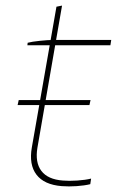

<svg xmlns="http://www.w3.org/2000/svg" viewBox="-20 -663 433 687"><path d="M94 -136 182 -639 202 -643 114 -135Q105 -82 128 -51.5Q151 -21 205 -17Q227 -15 256.5 -17Q286 -19 306 -24L303 -4Q283 1 254.5 3Q226 5 201 3Q138 -2 110.5 -38Q83 -74 94 -136ZM170 -520H378L375 -501H78L79 -510Q94 -514 123 -517Q152 -520 170 -520ZM47 -305H304L300 -287H43Z"/></svg>

Font: Fixel Italic Variable 20240409 Display Thin
Style: Italic
Weight: 100
Italic angle: -10°
Designer: AlfaBravo + MacPaw
Foundry: Kyrylo Tkachov, Marchela Mozhyna, Serhii Makarenko, Maria Weinstein, Zakhar Kryvoshyya
Version: Version 1.211;Glyphs 3.2 (3225)